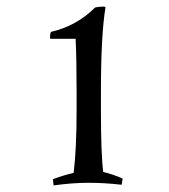

<svg xmlns="http://www.w3.org/2000/svg" viewBox="-20 -556 515 584"><path d="M213 -220V-275Q213 -378 210 -438H134L132 -440Q132 -453 135 -459Q213 -477 269 -533Q281 -536 297 -536L301 -534Q287 -452 287 -275V-220Q287 -86 294 -33Q323 -26 353 -13L350 6Q299 0 249 0Q199 0 143 8L141 -11Q176 -24 204 -30Q213 -104 213 -220Z"/></svg>

Font: Almendra SC
Style: Regular
Weight: 400
Designer: Ana Sanfelippo
Foundry: Ana Sanfelippo
Version: Version 1.003